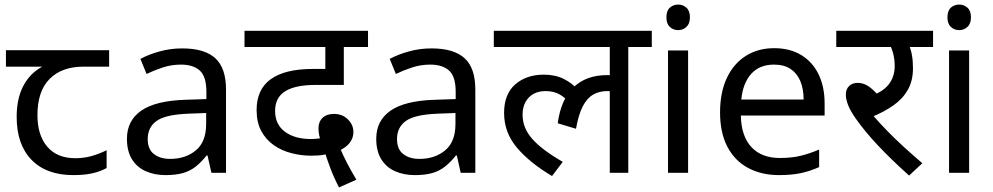

<svg xmlns="http://www.w3.org/2000/svg" viewBox="-20 -757 4350 841"><path d="M301 10Q183 10 118 -57Q53 -124 53 -245Q53 -325 82 -380.5Q111 -436 165 -465H6V-537H458V-465H345Q251 -465 197.5 -411.5Q144 -358 144 -252Q144 -165 187 -114.5Q230 -64 310 -64Q347 -64 381 -73.5Q415 -83 447 -99V-21Q418 -5 383 2.5Q348 10 301 10Z M778 -545Q876 -545 923 -502Q970 -459 970 -365V0H906L889 -76H885Q862 -47 837.5 -27.5Q813 -8 781.5 1Q750 10 705 10Q657 10 618.5 -7Q580 -24 558 -59.5Q536 -95 536 -149Q536 -229 599 -272.5Q662 -316 793 -320L884 -323V-355Q884 -422 855 -448Q826 -474 773 -474Q731 -474 693 -461.5Q655 -449 622 -433L595 -499Q630 -518 678 -531.5Q726 -545 778 -545ZM804 -259Q704 -255 665.5 -227Q627 -199 627 -148Q627 -103 654.5 -82Q682 -61 725 -61Q793 -61 838 -98.5Q883 -136 883 -214V-262Z M1465 64Q1443 22 1427 -20.5Q1411 -63 1401 -97L1388 -133Q1381 -150 1378 -165Q1375 -180 1375 -195Q1375 -224 1393 -241Q1411 -258 1443 -258Q1480 -258 1504 -234Q1528 -210 1528 -179Q1528 -152 1511.5 -131Q1495 -110 1463 -96L1446 -92Q1422 -84 1400 -79.5Q1378 -75 1344 -75Q1300 -75 1257 -86Q1214 -97 1179.5 -121Q1145 -145 1124.5 -183Q1104 -221 1104 -275Q1104 -366 1166.5 -410.5Q1229 -455 1350 -455H1421L1405 -420V-551H1051V-622H1592V-551H1486V-385H1362Q1274 -385 1229.5 -357.5Q1185 -330 1185 -271Q1185 -212 1228 -180Q1271 -148 1343 -148Q1360 -148 1380.5 -151Q1401 -154 1423 -164L1468 -112Q1482 -78 1499 -45Q1516 -12 1541 30Z M1870 -545Q1968 -545 2015 -502Q2062 -459 2062 -365V0H1998L1981 -76H1977Q1954 -47 1929.5 -27.5Q1905 -8 1873.5 1Q1842 10 1797 10Q1749 10 1710.5 -7Q1672 -24 1650 -59.5Q1628 -95 1628 -149Q1628 -229 1691 -272.5Q1754 -316 1885 -320L1976 -323V-355Q1976 -422 1947 -448Q1918 -474 1865 -474Q1823 -474 1785 -461.5Q1747 -449 1714 -433L1687 -499Q1722 -518 1770 -531.5Q1818 -545 1870 -545ZM1896 -259Q1796 -255 1757.5 -227Q1719 -199 1719 -148Q1719 -103 1746.5 -82Q1774 -61 1817 -61Q1885 -61 1930 -98.5Q1975 -136 1975 -214V-262Z M2143 -551V-622H2835V-551H2732V0H2651V-379L2695 -347Q2679 -354 2665 -356Q2651 -358 2639 -358Q2605 -358 2578 -342.5Q2551 -327 2532.5 -291Q2514 -255 2503 -193L2423 -217Q2437 -322 2492.5 -375Q2548 -428 2639 -428Q2659 -428 2676 -425Q2693 -422 2705 -418L2708 -396L2651 -415V-551ZM2475 -304Q2458 -328 2432 -343Q2406 -358 2370 -358Q2323 -358 2296 -329.5Q2269 -301 2269 -254Q2269 -197 2311 -149Q2353 -101 2445 -48L2398 14Q2300 -44 2244 -110.5Q2188 -177 2188 -262Q2188 -345 2237 -387.5Q2286 -430 2362 -430Q2412 -430 2449 -411.5Q2486 -393 2513 -363Z M2994 -536V0H2906V-536ZM2951 -737Q2971 -737 2986.5 -723.5Q3002 -710 3002 -681Q3002 -653 2986.5 -639Q2971 -625 2951 -625Q2929 -625 2914 -639Q2899 -653 2899 -681Q2899 -710 2914 -723.5Q2929 -737 2951 -737Z M3371 -546Q3440 -546 3489.5 -516Q3539 -486 3565.5 -431.5Q3592 -377 3592 -304V-251H3225Q3227 -160 3271.5 -112.5Q3316 -65 3396 -65Q3447 -65 3486.5 -74.5Q3526 -84 3568 -102V-25Q3527 -7 3487 1.5Q3447 10 3392 10Q3316 10 3257.5 -21Q3199 -52 3166.5 -113.5Q3134 -175 3134 -264Q3134 -352 3163.5 -415Q3193 -478 3246.5 -512Q3300 -546 3371 -546ZM3370 -474Q3307 -474 3270.5 -433.5Q3234 -393 3227 -321H3500Q3500 -367 3486 -401Q3472 -435 3443.5 -454.5Q3415 -474 3370 -474Z M3927 -551 3959 -566Q3970 -541 3974.5 -515.5Q3979 -490 3979 -458Q3979 -403 3956.5 -363.5Q3934 -324 3893.5 -295.5Q3853 -267 3799 -245L3801 -255Q3829 -222 3864.5 -185.5Q3900 -149 3939.5 -113Q3979 -77 4020 -42L3962 12Q3883 -59 3826.5 -119Q3770 -179 3731 -234Q3706 -269 3695.5 -295Q3685 -321 3685 -343Q3685 -366 3699 -380Q3713 -394 3738 -394Q3765 -394 3790 -375Q3815 -356 3840 -323L3790 -335Q3847 -354 3873 -387.5Q3899 -421 3899 -468Q3899 -497 3891.5 -525.5Q3884 -554 3873 -565L3918 -551H3643V-622H4067V-551Z M4225 -536V0H4137V-536ZM4182 -737Q4202 -737 4217.5 -723.5Q4233 -710 4233 -681Q4233 -653 4217.5 -639Q4202 -625 4182 -625Q4160 -625 4145 -639Q4130 -653 4130 -681Q4130 -710 4145 -723.5Q4160 -737 4182 -737Z"/></svg>

Font: lhindi25
Style: Book
Weight: 400
Designer: Jelle Bosma - Monotype Design Team
Foundry: Monotype Imaging Inc.
Version: Version 2.003